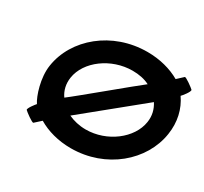

<svg xmlns="http://www.w3.org/2000/svg" viewBox="-146 -919 1205 1135"><g transform="rotate(30 456.5 -352.0)"><path d="M100 -353C86 -265 122 -156 148 -118C142 -112 106 -66 113 -58C120 -50 179 -6 185 -12L227 -50C287 -14 365 8 451 8C691 8 879 -156 909 -353C923 -441 903 -522 859 -585C866 -591 904 -638 897 -648C891 -655 832 -699 825 -694L784 -656C723 -691 646 -712 561 -712C320 -712 130 -550 100 -353ZM242 -353C260 -472 394 -572 540 -572C583 -572 624 -564 656 -547C602 -506 323 -272 269 -232C245 -266 235 -308 242 -353ZM353 -158 741 -474C764 -438 774 -398 767 -353C749 -234 617 -132 472 -132C428 -132 387 -142 353 -158Z"/></g></svg>

Font: Ampere
Style: ExtIta
Weight: 400
Version: Version 1